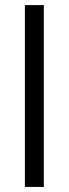

<svg xmlns="http://www.w3.org/2000/svg" viewBox="-20 -738 271 758"><path d="M78.2 0V-717.9H153V0Z"/></svg>

Font: Titillium Web
Style: Bold
Weight: 700
Designer: Mohamed Gaber, Accademia di Belle Arti di Urbino
Foundry: Kief Type Foundry, Accademia di Belle Arti di Urbino
Version: Version 3.000